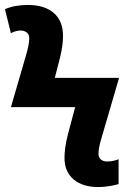

<svg xmlns="http://www.w3.org/2000/svg" viewBox="-25 -744 517 774"><path d="M370 10C405 10 437 3 453 -2V-102C442 -98 427 -93 407 -93C386 -93 372 -104 372 -124C372 -143 377 -164 384 -187L455 -430H196L216 -508C227 -552 229 -578 229 -601C229 -678 178 -724 88 -724C54 -724 22 -719 -5 -707L19 -610C30 -617 47 -621 58 -621C76 -621 93 -611 93 -591C93 -569 87 -547 81 -525L19 -312H278L250 -207C238 -163 235 -130 235 -107C235 -31 290 10 370 10Z"/></svg>

Font: Noto Sans Display
Style: Bold
Weight: 700
Designer: Monotype Design Team
Foundry: Monotype Imaging Inc.
Version: Version 1.900